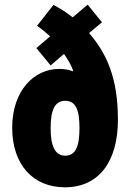

<svg xmlns="http://www.w3.org/2000/svg" viewBox="-20 -789 556 819"><path d="M208 -768 138 -679C158 -665 176 -650 194 -634L135 -584L196 -510L253 -559C271 -533 285 -509 292 -487L290 -485C273 -492 254 -495 232 -495C126 -495 32 -403 32 -244C32 -89 119 10 257 10C401 10 483 -99 483 -278C483 -457 435 -561 360 -648L415 -694L354 -769L290 -715C261 -738 233 -755 208 -768ZM258 -359C303 -359 319 -321 319 -243C319 -165 303 -125 258 -125C215 -125 196 -166 196 -242C196 -322 215 -359 258 -359Z"/></svg>

Font: Noto Sans Ethiopic ExtraCondensed Black
Style: Regular
Weight: 900
Width: 2
Designer: Monotype Design Team
Foundry: Monotype Imaging Inc.
Version: Version 2.102